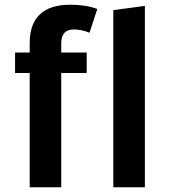

<svg xmlns="http://www.w3.org/2000/svg" viewBox="-20 -795 729 815"><path d="M293 -670Q240 -670 240 -611V-572H348V-485H240V0H106V-485H44V-572H106V-611Q106 -775 279 -775Q344 -775 393 -757L360 -656Q326 -670 293 -670ZM595 0H461V-752L595 -770Z"/></svg>

Font: Sintony
Style: Bold
Weight: 700
Designer: Eduardo Rodriguez Tunni
Foundry: Eduardo Rodriguez Tunni
Version: Version 1.001